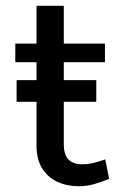

<svg xmlns="http://www.w3.org/2000/svg" viewBox="-20 -632 424 665"><path d="M252 13Q211.5 13 178.2 -2.5Q145 -18 125.8 -49.2Q106.5 -80.5 106.5 -128V-612H201V-131Q201 -63 264.5 -63Q283.5 -63 302 -67.2Q320.5 -71.5 344.5 -80L358 -12.5Q331.5 -1.5 305.8 5.8Q280 13 252 13ZM33 -416.5V-481H343.5V-416.5ZM37.5 -279.5V-354.5H313.5V-279.5Z"/></svg>

Font: Karla Medium
Style: Regular
Weight: 500
Designer: Jonathan Pinhorn
Version: Version 2.001